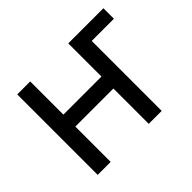

<svg xmlns="http://www.w3.org/2000/svg" viewBox="-122 -734 921 921"><g transform="rotate(-45 338.5 -273.0)"><path d="M165 -545.9V-320.8H423.3V-545.9H661.6V-474.6H511.2V0H423.3V-239.7H165V0H77.1V-545.9Z"/></g></svg>

Font: Inter
Style: Regular
Weight: 400
Designer: Rasmus Andersson
Foundry: rsms
Version: Version 4.001;git-9221beed3